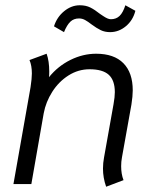

<svg xmlns="http://www.w3.org/2000/svg" viewBox="-20 -699 578 729"><path d="M371 -59Q371 -80 375 -101L411 -303Q416 -331 416 -349Q416 -394 393 -415Q370 -436 320 -436Q277 -436 240 -412.5Q203 -389 178.5 -350.5Q154 -312 146 -269L99 0H31L96 -368Q101 -401 101 -420Q101 -450 92 -471L157 -495Q167 -467 167 -427Q167 -413 166 -406Q200 -448 247.5 -471.5Q295 -495 345 -495Q413 -495 448.5 -459Q484 -423 484 -356Q484 -334 479 -302L443 -101Q440 -85 440 -68Q440 -38 449 -15L383 10Q371 -24 371 -59ZM185 -599Q196 -634 223.5 -656.5Q251 -679 283 -679Q306 -679 323 -670.5Q340 -662 360 -646Q363 -644 372 -638Q381 -632 388 -629Q395 -626 401 -626Q421 -626 434 -638.5Q447 -651 456 -679L494 -658Q485 -622 458 -599.5Q431 -577 398 -577Q378 -577 362.5 -584.5Q347 -592 328 -606Q314 -617 303 -623Q292 -629 280 -629Q260 -629 247 -616.5Q234 -604 223 -577Z"/></svg>

Font: Niramit Light
Style: Italic
Weight: 300
Italic angle: -10°
Designer: Katatrad Aksorn Co.,Ltd.
Foundry: Cadson Demak Co.,Ltd.
Version: Version 1.000; ttfautohint (v1.6)